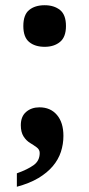

<svg xmlns="http://www.w3.org/2000/svg" viewBox="-20 -565 344 739"><path d="M69.8 -464.8Q69.8 -508.3 92.3 -526.6Q114.7 -544.9 151.9 -544.9Q188 -544.9 210.9 -526.6Q233.9 -508.3 233.9 -464.8Q233.9 -422.4 210.9 -403.6Q188 -384.8 151.9 -384.8Q114.7 -384.8 92.3 -403.3Q69.8 -421.9 69.8 -464.8ZM224.1 -42Q224.1 -10.3 214.4 19.5Q204.6 49.3 183.1 74.7Q161.6 100.1 127.7 120.4Q93.8 140.6 44.9 153.8V102.1Q85 87.9 108.9 71Q132.8 54.2 132.8 23.9Q132.8 10.7 121.3 2.2Q109.9 -6.3 96.7 -14.2Q81.1 -23.4 70.6 -40Q60.1 -56.6 60.1 -83Q60.1 -116.7 80.6 -134.3Q101.1 -151.9 131.8 -151.9Q174.3 -151.9 199.2 -122.6Q224.1 -93.3 224.1 -42Z"/></svg>

Font: Koh Santepheap
Style: Bold
Weight: 700
Designer: Danh Hong
Version: Version 2.002; ttfautohint (v1.8.3)